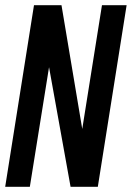

<svg xmlns="http://www.w3.org/2000/svg" viewBox="-26 -720 508 740"><path d="M-6 0 105 -700H211L291 -223L367 -700H462L351 0H246L163 -461L89 0Z"/></svg>

Font: Georama Condensed SemiBold
Style: Italic
Weight: 600
Width: 3
Italic angle: -9°
Designer: Jean-Baptiste Levee
Foundry: Production Type
Version: Version 1.000